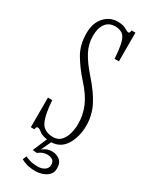

<svg xmlns="http://www.w3.org/2000/svg" viewBox="-178 -568 592 749"><g transform="rotate(30 118.0 -193.0)"><path d="M128 139.5Q102.5 139.5 85.8 134Q69 128.5 61.5 124L69 106.5Q74 110 89 114.8Q104 119.5 127 119.5Q144 119.5 156.5 111Q169 102.5 169 88Q169 71.5 159 65.8Q149 60 136.5 60Q115 60 97 75L77.5 73L104.5 9.5Q80.5 6 69.2 -3.5Q58 -13 51 -13Q43.5 -13 42.5 0H26.5V-133.5H46Q50 -69 64.8 -39.5Q79.5 -10 120.5 -10Q143 -10 156 -24.8Q169 -39.5 174.5 -60.8Q180 -82 180 -103Q180 -143 164.5 -180Q149 -217 110 -259.5Q77.5 -295.5 54.2 -334.8Q31 -374 31 -426.5Q31 -473 55.5 -499.8Q80 -526.5 114.5 -526.5Q139.5 -526.5 152.2 -518.5Q165 -510.5 171.5 -510.5Q177 -510.5 178 -523.5H195.5V-394.5H176Q173 -441.5 166.5 -465.2Q160 -489 147.5 -497.2Q135 -505.5 115 -505.5Q88 -505.5 73 -485.8Q58 -466 58 -430Q58 -393.5 75.2 -361Q92.5 -328.5 126.5 -290Q170.5 -240.5 190.8 -199.5Q211 -158.5 211 -114Q211 -64 189 -27.2Q167 9.5 124.5 11L103 57Q108.5 50.5 120.5 45.2Q132.5 40 146 40Q165 40 180.2 51Q195.5 62 195.5 88.5Q195.5 107 184.2 118.2Q173 129.5 157 134.5Q141 139.5 128 139.5Z"/></g></svg>

Font: Imbue 50pt Thin
Style: Regular
Weight: 100
Designer: Tyler Finck
Foundry: Etcetera Type Company
Version: Version 1.102; ttfautohint (v1.8.3)